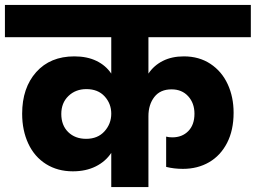

<svg xmlns="http://www.w3.org/2000/svg" viewBox="-37 -760 1039 780"><path d="M566 -609V-461Q588 -494 624.5 -512.5Q661 -531 710 -531Q772 -531 818 -500.5Q864 -470 888 -418Q912 -366 912 -302Q912 -231 885.5 -179.5Q859 -128 812.5 -101Q766 -74 706 -74Q670 -74 638 -82V-205Q649 -202 663 -202Q703 -202 728 -227.5Q753 -253 753 -298Q753 -341 727.5 -369Q702 -397 660 -397Q614 -397 590 -366Q566 -335 566 -288V0H415V-139Q392 -104 352 -84Q312 -64 259 -64Q197 -64 150 -93.5Q103 -123 78 -176.5Q53 -230 53 -298Q53 -403 110 -467Q167 -531 265 -531Q317 -531 355 -512.5Q393 -494 415 -461V-609H-17V-740H982V-609ZM313 -196Q360 -196 387.5 -226.5Q415 -257 415 -298Q415 -339 388 -368.5Q361 -398 314 -398Q270 -398 241 -370Q212 -342 212 -297Q212 -251 240 -223.5Q268 -196 313 -196Z"/></svg>

Font: MSTAGE
Style: Bold
Weight: 700
Designer: Ninad Kale (Devanagari), Jonny Pinhorn (Latin)
Foundry: Indian Type Foundry
Version: 4.004